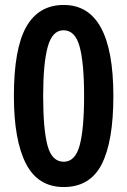

<svg xmlns="http://www.w3.org/2000/svg" viewBox="-20 -744 513 774"><path d="M237 10Q133 10 84.5 -84.5Q36 -179 36 -357Q36 -548 86 -636Q136 -724 237 -724Q437 -724 437 -357Q437 -174 390 -82Q343 10 237 10ZM237 -92Q283 -92 301 -157.5Q319 -223 319 -357Q319 -490 301 -556Q283 -622 236 -622Q191 -622 172.5 -555.5Q154 -489 154 -357Q154 -223 171.5 -157.5Q189 -92 237 -92Z"/></svg>

Font: Noto Sans Devanagari Condensed SemiBold
Style: Regular
Weight: 600
Width: 3
Designer: Jelle Bosma - Monotype Design Team
Foundry: Monotype Imaging Inc.
Version: Version 2.004; ttfautohint (v1.8.4.7-5d5b)